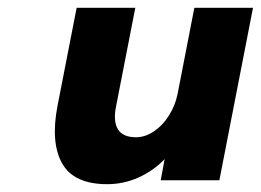

<svg xmlns="http://www.w3.org/2000/svg" viewBox="-20 -461 667 491"><path d="M127 -190 176 -441H326L277 -190Q269 -151 281.5 -130.5Q294 -110 328 -110Q351 -110 373.5 -125Q396 -140 412 -165.5Q428 -191 434 -220L477 -441H627L541 0H391L401 -54Q372 -24 334 -7Q296 10 254 10Q169 10 139 -43Q109 -96 127 -190Z"/></svg>

Font: Teachers[wght] Italic
Style: Regular
Weight: 400
Designer: Alfredo Marco Pradil & Chank Diesel
Version: Version 1.000;Glyphs 3.1.2 (3151)